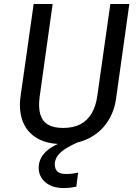

<svg xmlns="http://www.w3.org/2000/svg" viewBox="-20 -709 696 961"><path d="M532.3 -689.1H627.3L561.3 -218.2Q552.3 -150.1 517.3 -98.1Q482.3 -46 425.2 -17Q368.1 12.1 291.9 12.1Q213.7 12.1 163.6 -18.4Q113.5 -49 93.5 -102.5Q73.5 -156 82.5 -224.1L148.5 -689.1H243.5L178.5 -225.2Q171.5 -172.3 181.5 -137.4Q191.4 -102.5 219.8 -85.5Q248.2 -68.6 296 -68.6Q346.8 -68.6 382.1 -87Q417.5 -105.5 438.9 -141.9Q460.3 -178.3 467.3 -231.1ZM375.3 -18 377.3 0Q326.3 21.9 299.8 40.9Q273.3 59.9 263.7 77.9Q254.2 95.9 254.2 113.8Q254.2 135.8 266.7 148.8Q279.2 161.8 310.1 161.8Q326.1 161.8 339.6 160.3Q353.1 158.8 371.1 154.8L361.9 225.2Q346.9 228.2 332.9 230.2Q318.8 232.2 298.8 232.2Q240.7 232.2 207.1 203.2Q173.6 174.1 173.6 130.9Q173.7 102.8 186.8 79.3Q199.9 55.8 225.5 36.8Q251.2 17.8 288.7 3.9Q326.3 -10.1 375.3 -18Z"/></svg>

Font: Fira Sans Variable
Style: Italic
Weight: 397
Italic angle: -8°
Designer: Carrois Corporate & Edenspiekermann AG
Foundry: Carrois Corporate GbR & Edenspiekermann AG
Version: Version 4.202